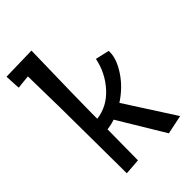

<svg xmlns="http://www.w3.org/2000/svg" viewBox="-225 -816 914 914"><g transform="rotate(-45 232.0 -358.5)"><path d="M160 -318V-278Q234 -287 287.5 -346Q341 -405 357 -484L427 -468Q427 -463 427 -459Q427 -413 389 -355.5Q351 -298 288 -257L448 -8L352 12L212 -220Q187 -211 159 -208L157 -1L76 5L74 -278Q74 -414 69 -654L27 -650L3 -647L0 -648L-4 -725L168 -729Q160 -384 160 -318Z"/></g></svg>

Font: Fresca
Style: Regular
Weight: 400
Designer: Iván Moreno
Foundry: Fontstage
Version: Version 1.001